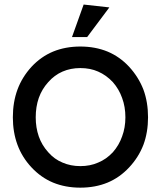

<svg xmlns="http://www.w3.org/2000/svg" viewBox="-20 -820 715 853"><path d="M465.8 -787.1Q437.5 -790 351.6 -799.8Q338.9 -763.7 299.8 -655.3Q316.4 -655.3 367.2 -655.3Q391.6 -688.5 465.8 -787.1ZM336.9 13.7Q403.3 13.7 458 -8.8Q511.7 -31.2 553.7 -76.2Q595.7 -121.1 617.2 -176.8Q637.7 -232.4 637.7 -298.8Q637.7 -366.2 617.2 -421.9Q595.7 -477.5 553.7 -523.4Q511.7 -568.4 458 -590.8Q403.3 -613.3 336.9 -613.3Q270.5 -613.3 215.8 -590.8Q162.1 -568.4 120.1 -523.4Q78.1 -477.5 57.6 -421.9Q37.1 -366.2 37.1 -298.8Q37.1 -232.4 57.6 -176.8Q78.1 -121.1 120.1 -76.2Q162.1 -31.2 215.8 -8.8Q270.5 13.7 336.9 13.7ZM336.9 -82Q293.9 -82 257.8 -97.7Q221.7 -112.3 194.3 -143.6Q166 -174.8 152.3 -213.9Q138.7 -252.9 138.7 -298.8Q138.7 -345.7 152.3 -384.8Q166 -423.8 194.3 -455.1Q221.7 -486.3 257.8 -502Q293.9 -517.6 336.9 -517.6Q380.9 -517.6 416 -502Q452.1 -486.3 481.4 -455.1Q508.8 -423.8 522.5 -384.8Q537.1 -345.7 537.1 -298.8Q537.1 -252.9 522.5 -213.9Q508.8 -174.8 481.4 -143.6Q452.1 -112.3 416 -97.7Q380.9 -82 336.9 -82Z"/></svg>

Font: TextaAlt
Style: Bold
Weight: 400
Designer: Daniel Hernandez & Miguel Hernandez
Version: Version 1.005;com.myfonts.easy.latinotype.texta.alt-bold.wfk